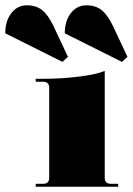

<svg xmlns="http://www.w3.org/2000/svg" viewBox="-105 -706 502 726"><path d="M356 -472 140 -580Q140 -627 163 -656.5Q186 -686 222 -686Q256 -686 279 -668Q302 -650 322 -608L377 -491ZM131 -472 -85 -580Q-85 -627 -62 -656.5Q-39 -686 -3 -686Q31 -686 54 -668Q77 -650 97 -608L152 -491ZM30 0V-11H58Q81 -11 81 -34V-374Q81 -397 58 -397H30V-408H58Q127 -408 194.5 -416.5Q262 -425 291 -438V-34Q291 -11 314 -11H342V0Z"/></svg>

Font: Arapey Black-Display
Style: Regular
Weight: 900
Designer: Eduardo Rodriguez Tunni
Foundry: Eduardo Rodriguez Tunni
Version: Version 4.000